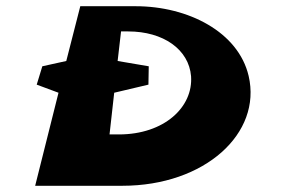

<svg xmlns="http://www.w3.org/2000/svg" viewBox="-20 -597 916 617"><path d="M193 -401 116 -384 98 -325 168 -299 93 0H373C639 0 822 -169 779 -353C746 -494 585 -577 416 -577H238ZM358 -401 369 -496H392C505 -496 587 -438 594 -352C601 -253 508 -165 362 -165H332L347 -299L457 -325L458 -384Z"/></svg>

Font: Hussar Milosc
Style: Bold
Weight: 700
Foundry: Cannot Into Space Fonts
Version: Version 1.02